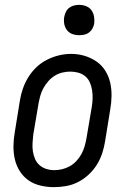

<svg xmlns="http://www.w3.org/2000/svg" viewBox="-20 -763 540 791"><path d="M202 8Q174 8 146.5 1.5Q119 -5 97.5 -20Q76 -35 61.5 -58Q47 -81 41 -107.5Q35 -134 35.5 -162.5Q36 -191 41 -219L62 -349Q66 -374 74.5 -398.5Q83 -423 97 -445.5Q111 -468 130.5 -486.5Q150 -505 174 -517Q198 -529 223 -535Q248 -541 273 -541Q302 -541 328.5 -533Q355 -525 377 -510Q399 -495 413.5 -472Q428 -449 434 -422.5Q440 -396 439.5 -367.5Q439 -339 434 -311L413 -181Q409 -156 401 -131.5Q393 -107 379 -84.5Q365 -62 345 -43.5Q325 -25 301.5 -13Q278 -1 252.5 3.5Q227 8 202 8ZM204 -62Q220 -62 236.5 -66Q253 -70 268 -78.5Q283 -87 295 -100Q307 -113 315.5 -128.5Q324 -144 328.5 -160Q333 -176 336 -192L358 -322Q361 -339 361.5 -356.5Q362 -374 359.5 -390.5Q357 -407 350.5 -422.5Q344 -438 331.5 -448.5Q319 -459 303 -463.5Q287 -468 269 -468Q253 -468 236.5 -464Q220 -460 205.5 -451Q191 -442 179.5 -429Q168 -416 159.5 -401Q151 -386 146.5 -370Q142 -354 139 -338L117 -208Q115 -191 114 -173.5Q113 -156 115.5 -139.5Q118 -123 124.5 -108Q131 -93 143 -82.5Q155 -72 171 -67Q187 -62 204 -62ZM306 -618Q291 -618 277.5 -623Q264 -628 255.5 -639.5Q247 -651 244.5 -665.5Q242 -680 245 -695Q247 -705 252 -715Q257 -725 266 -731.5Q275 -738 285.5 -740.5Q296 -743 306 -743Q321 -743 335 -737.5Q349 -732 357 -720.5Q365 -709 367.5 -694.5Q370 -680 368 -665Q366 -655 360.5 -645Q355 -635 346 -628.5Q337 -622 326.5 -620Q316 -618 306 -618Z"/></svg>

Font: Iosevka Slab
Style: Italic
Weight: 400
Italic angle: -9°
Monospace: yes
Designer: Belleve Invis
Foundry: Belleve Invis
Version: Version 11.1.0; ttfautohint (v1.8.3)